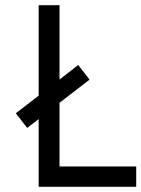

<svg xmlns="http://www.w3.org/2000/svg" viewBox="-20 -720 545 740"><path d="M129 0V-261.2L84.8 -227L41 -283.4L129 -351.4V-700H209.4V-413.4L281.4 -469.6L325.2 -413.2L209.4 -323.8V-78.4H505V0Z"/></svg>

Font: Stick No Bills ExtraLight
Style: Regular
Weight: 200
Designer: Kosala Senevirathne, Siva Puranthara, Lasantha Premarathna, Tharique Azeez
Foundry: mooniak
Version: Version 2.000